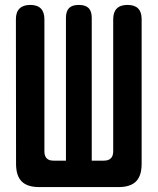

<svg xmlns="http://www.w3.org/2000/svg" viewBox="-20 -760 640 780"><path d="M139.2 0Q91 0 68.1 -22.9Q45.2 -45.8 45.2 -94L44.6 -682.3Q44.6 -711 59.6 -725.5Q74.5 -740 103.1 -740Q131.7 -740 146.1 -725.3Q160.4 -710.6 160.4 -681.9V-145.3Q160.4 -126.4 169.4 -116.9Q178.3 -107.4 197.6 -107.4H247.9V-687.6Q247.9 -714.5 260.6 -727.3Q273.3 -740 300.2 -740Q327 -740 339.9 -727.3Q352.7 -714.5 352.7 -687.6V-107.4H402Q420.9 -107.4 430.4 -116.9Q439.9 -126.4 439.9 -145.3V-681.9Q439.9 -710.6 454.4 -725.3Q468.9 -740 498 -740Q526.7 -740 541.1 -725.6Q555.4 -711.3 555.4 -682.6V-94Q555.4 -45.8 532.5 -22.9Q509.6 0 461.4 0Z"/></svg>

Font: Maple Mono
Style: Regular
Weight: 400
Monospace: yes
Designer: subframe7536
Version: Version 7.300